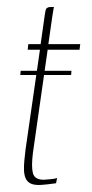

<svg xmlns="http://www.w3.org/2000/svg" viewBox="-20 -525 263 548"><path d="M39 -323H184L183 -311H38ZM61 -399H96L108 -484Q109 -490 110 -495Q111 -500 114.5 -502.5Q118 -505 124 -505H134Q134 -505 132.5 -498Q131 -491 129 -476L118 -399H209L207 -383H116L74 -89Q69 -49 74 -30.5Q79 -12 105 -12Q110 -12 124.5 -13.5Q139 -15 143 -17L140 -2Q135 -1 116.5 1Q98 3 91 3Q75 3 66 -2Q57 -7 53 -16.5Q49 -26 48.5 -39Q48 -52 49.5 -67Q51 -82 53 -99L94 -383H59Q60 -388 60 -391.5Q60 -395 61 -399Z"/></svg>

Font: Genos Thin
Style: Italic
Weight: 100
Italic angle: -8°
Designer: Robert E. Leuschke
Foundry: Robert E. Leuschke
Version: Version 1.010